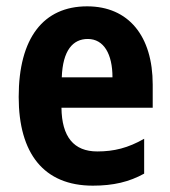

<svg xmlns="http://www.w3.org/2000/svg" viewBox="-20 -576 537 606"><path d="M255 -556C117 -556 39 -456 39 -270C39 -92 118 10 273 10C338 10 388 -2 435 -28V-138C384 -109 340 -98 287 -98C213 -98 175 -144 174 -236H462V-309C462 -462 386 -556 255 -556ZM257 -453C308 -453 335 -405 335 -332H175C178 -417 210 -453 257 -453Z"/></svg>

Font: Noto Sans Armenian Condensed
Style: Bold
Weight: 700
Width: 3
Designer: Monotype Design Team
Foundry: Monotype Imaging Inc.
Version: Version 2.008